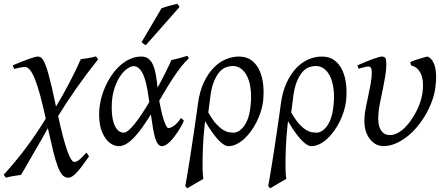

<svg xmlns="http://www.w3.org/2000/svg" viewBox="-58 -758 2375 1022"><path d="M416 74.2Q394 106 377.7 127.4Q361.3 148.9 348.1 162.6Q335 176.3 324.7 182.1Q314.5 188 305.2 188Q287.1 188 273.9 173.3Q260.7 158.7 248.8 126.7Q236.8 94.7 224.6 44.7Q212.4 -5.4 196.8 -75.7Q183.6 -50.8 165.5 -19.5Q147.5 11.7 127.9 45.2Q108.4 78.6 89.4 111.8Q70.3 145 54.2 172.9Q35.6 175.3 13.4 179Q-8.8 182.6 -26.9 188L-38.1 171.9Q27.3 100.1 83.5 24.7Q139.6 -50.8 185.5 -126.5Q169.4 -201.2 155 -253.4Q140.6 -305.7 127.2 -338.6Q113.8 -371.6 100.6 -386.7Q87.4 -401.9 73.2 -401.9Q68.8 -401.9 59.8 -400.1Q50.8 -398.4 41 -396.5Q29.8 -394 17.1 -391.1L9.8 -410.2Q30.3 -418.9 51.5 -427.5Q72.8 -436 91.1 -442.6Q109.4 -449.2 123 -453.1Q136.7 -457 142.1 -457Q150.4 -457 157.5 -453.4Q164.6 -449.7 171.1 -439.5Q177.7 -429.2 184.8 -410.9Q191.9 -392.6 200.2 -362.8Q208.5 -333 218.3 -290.8Q228 -248.5 240.2 -190.9Q278.8 -254.9 312.7 -320.1Q346.7 -385.3 372.1 -442.9Q390.1 -445.3 412.6 -449Q435.1 -452.6 453.1 -458L463.9 -441.9Q405.8 -368.7 353 -294.4Q300.3 -220.2 251.5 -140.6Q265.1 -77.1 277.3 -31Q289.6 15.1 300.3 45.2Q311 75.2 320.3 89.6Q329.6 104 337.9 104Q350.1 104 365.5 91.1Q380.9 78.1 401.9 54.2Z M601.1 -51.8Q611.8 -51.8 627.2 -64.9Q642.6 -78.1 660.4 -100.6Q678.2 -123 697.8 -152.6Q717.3 -182.1 736.8 -214.8Q731.9 -250.5 725.8 -284.9Q719.7 -319.3 710.2 -346.2Q700.7 -373 686.8 -389.4Q672.9 -405.8 652.8 -405.8Q638.7 -405.8 618.7 -391.8Q598.6 -377.9 580.3 -350.3Q562 -322.8 549.3 -281.5Q536.6 -240.2 536.6 -185.1Q536.6 -121.6 554.2 -86.7Q571.8 -51.8 601.1 -51.8ZM946.8 -446.8Q926.8 -429.2 907.2 -404.1Q887.7 -378.9 867.9 -349.6Q848.1 -320.3 828.6 -287.6Q809.1 -254.9 789.6 -221.7Q793.9 -196.8 799.8 -170.9Q805.7 -145 812.3 -124Q818.8 -103 825.7 -89.6Q832.5 -76.2 837.9 -76.2Q845.7 -76.2 855.2 -80.8Q864.7 -85.4 874 -93.3Q883.3 -101.1 891.4 -110.6Q899.4 -120.1 904.8 -129.9Q911.1 -126 914.1 -122.6Q917 -119.1 920.9 -115.2Q915.5 -102.5 907.5 -87.6Q899.4 -72.8 889.6 -57.9Q879.9 -43 868.9 -28.8Q857.9 -14.6 846.9 -3.9Q835.9 6.8 825 13.4Q814 20 804.7 20Q792.5 20 783.7 9.5Q774.9 -1 768.3 -22.2Q761.7 -43.5 756.3 -75.2Q751 -106.9 745.1 -148.9Q723.6 -114.3 702.1 -83.5Q680.7 -52.7 659.2 -29.8Q637.7 -6.8 616.5 6.6Q595.2 20 573.7 20Q557.6 20 539.3 10.7Q521 1.5 505.6 -18.8Q490.2 -39.1 480 -71Q469.7 -103 469.7 -148.9Q469.7 -184.1 477.5 -220.5Q485.4 -256.8 500 -291Q514.6 -325.2 534.9 -355.5Q555.2 -385.7 580.1 -408.2Q605 -430.7 633.8 -443.8Q662.6 -457 693.8 -457Q717.8 -457 732.9 -444.8Q748 -432.6 757.3 -410.9Q766.6 -389.2 771.7 -358.6Q776.9 -328.1 780.8 -291.5Q793.5 -314.5 804.7 -336.2Q815.9 -357.9 825.4 -377Q835 -396 842.3 -411.6Q849.6 -427.2 854 -438Q875 -442.4 896 -448.2Q917 -454.1 939.9 -460.9Q942.9 -455.6 944.1 -452.9Q945.3 -450.2 946.8 -446.8ZM718.8 -518.1Q711.4 -520.5 707.3 -523.4Q703.1 -526.4 695.8 -534.2L801.8 -713.9Q809.6 -716.8 820.3 -720.2Q831.1 -723.6 842.5 -726.8Q854 -730 865.5 -732.7Q877 -735.4 885.7 -737.8L897.9 -721.2Z M1050.8 -159.7Q1072.8 -120.1 1092.8 -98.4Q1112.8 -76.7 1130.4 -66.2Q1147.9 -55.7 1162.6 -53.7Q1177.2 -51.8 1187.5 -51.8Q1196.3 -51.8 1209 -57.9Q1221.7 -64 1234.6 -78.6Q1247.6 -93.3 1258.3 -118.2Q1269 -143.1 1273.9 -180.7Q1280.8 -230 1277.3 -271.5Q1273.9 -313 1261.5 -343Q1249 -373 1228.5 -389.9Q1208 -406.7 1181.2 -406.7Q1167 -406.7 1148.7 -401.4Q1130.4 -396 1112.5 -377.2Q1094.7 -358.4 1080.1 -322.3Q1065.4 -286.1 1059.1 -224.1ZM1342.3 -217.8Q1338.9 -191.4 1330.1 -163.6Q1321.3 -135.7 1308.1 -109.4Q1294.9 -83 1277.8 -59.6Q1260.7 -36.1 1241.2 -18.3Q1221.7 -0.5 1200.2 9.8Q1178.7 20 1156.7 20Q1147.5 20 1135.3 12.9Q1123 5.9 1107.7 -9.8Q1092.3 -25.4 1073.7 -50.8Q1055.2 -76.2 1033.7 -112.8Q1032.7 -106.4 1032 -98.6Q1031.2 -90.8 1030.3 -82Q1027.3 -57.6 1025.4 -29.5Q1023.4 -1.5 1022.2 27.1Q1021 55.7 1020.5 82.8Q1020 109.9 1020.3 132.3Q1020.5 154.8 1021.7 171.1Q1022.9 187.5 1024.9 193.8Q1015.6 199.2 1004.6 205.6Q993.7 211.9 982.2 218.5Q970.7 225.1 960 231.7Q949.2 238.3 939.9 244.1Q935.5 241.7 933.8 239.3Q932.1 236.8 928.2 232.4Q931.2 216.3 936.8 183.8Q942.4 151.4 949 109.9Q955.6 68.4 962.6 22Q969.7 -24.4 976.1 -68.1Q982.4 -111.8 987.8 -148.9Q993.2 -186 996.1 -209Q1004.9 -272.5 1026.9 -319.1Q1048.8 -365.7 1078.4 -396.5Q1107.9 -427.2 1143.1 -442.1Q1178.2 -457 1213.9 -457Q1255.4 -457 1282.5 -435.8Q1309.6 -414.6 1324.5 -380.4Q1339.4 -346.2 1343.3 -303.5Q1347.2 -260.7 1342.3 -217.8Z M1492.2 -159.7Q1514.2 -120.1 1534.2 -98.4Q1554.2 -76.7 1571.8 -66.2Q1589.4 -55.7 1604 -53.7Q1618.7 -51.8 1628.9 -51.8Q1637.7 -51.8 1650.4 -57.9Q1663.1 -64 1676 -78.6Q1689 -93.3 1699.7 -118.2Q1710.4 -143.1 1715.3 -180.7Q1722.2 -230 1718.8 -271.5Q1715.3 -313 1702.9 -343Q1690.4 -373 1669.9 -389.9Q1649.4 -406.7 1622.6 -406.7Q1608.4 -406.7 1590.1 -401.4Q1571.8 -396 1554 -377.2Q1536.1 -358.4 1521.5 -322.3Q1506.8 -286.1 1500.5 -224.1ZM1783.7 -217.8Q1780.3 -191.4 1771.5 -163.6Q1762.7 -135.7 1749.5 -109.4Q1736.3 -83 1719.2 -59.6Q1702.1 -36.1 1682.6 -18.3Q1663.1 -0.5 1641.6 9.8Q1620.1 20 1598.1 20Q1588.9 20 1576.7 12.9Q1564.5 5.9 1549.1 -9.8Q1533.7 -25.4 1515.1 -50.8Q1496.6 -76.2 1475.1 -112.8Q1474.1 -106.4 1473.4 -98.6Q1472.7 -90.8 1471.7 -82Q1468.8 -57.6 1466.8 -29.5Q1464.8 -1.5 1463.6 27.1Q1462.4 55.7 1461.9 82.8Q1461.4 109.9 1461.7 132.3Q1461.9 154.8 1463.1 171.1Q1464.4 187.5 1466.3 193.8Q1457 199.2 1446 205.6Q1435.1 211.9 1423.6 218.5Q1412.1 225.1 1401.4 231.7Q1390.6 238.3 1381.3 244.1Q1377 241.7 1375.2 239.3Q1373.5 236.8 1369.6 232.4Q1372.6 216.3 1378.2 183.8Q1383.8 151.4 1390.4 109.9Q1397 68.4 1404.1 22Q1411.1 -24.4 1417.5 -68.1Q1423.8 -111.8 1429.2 -148.9Q1434.6 -186 1437.5 -209Q1446.3 -272.5 1468.3 -319.1Q1490.2 -365.7 1519.8 -396.5Q1549.3 -427.2 1584.5 -442.1Q1619.6 -457 1655.3 -457Q1696.8 -457 1723.9 -435.8Q1751 -414.6 1765.9 -380.4Q1780.8 -346.2 1784.7 -303.5Q1788.6 -260.7 1783.7 -217.8Z M2258.8 -287.1Q2253.9 -253.4 2240.7 -217.8Q2227.5 -182.1 2207.8 -147.9Q2188 -113.8 2162.6 -83.3Q2137.2 -52.7 2107.7 -29.8Q2078.1 -6.8 2045.9 6.6Q2013.7 20 1980.5 20Q1968.8 20 1951.4 13.7Q1934.1 7.3 1918 -9.3Q1901.9 -25.9 1890.9 -54.7Q1879.9 -83.5 1881.8 -127.9Q1882.8 -154.3 1889.2 -185.5Q1895.5 -216.8 1902.6 -249.5Q1909.7 -282.2 1915.3 -313.5Q1920.9 -344.7 1920.9 -371.1Q1920.9 -382.3 1919.4 -388.9Q1918 -395.5 1915.3 -398.7Q1912.6 -401.9 1908.9 -402.8Q1905.3 -403.8 1900.9 -403.8Q1896.5 -403.8 1888.2 -402.1Q1879.9 -400.4 1871.6 -397.9Q1861.8 -395.5 1850.6 -392.1L1844.7 -410.2Q1865.2 -419.4 1886 -428Q1906.7 -436.5 1924.3 -442.9Q1941.9 -449.2 1955.3 -453.1Q1968.8 -457 1974.6 -457Q1988.8 -457 1993.7 -447.8Q1998.5 -438.5 1998.5 -416Q1998.5 -388.2 1992.7 -353Q1986.8 -317.9 1979.5 -282Q1972.2 -246.1 1965.3 -212.9Q1958.5 -179.7 1956.5 -155.8Q1951.2 -97.2 1967.8 -68.1Q1984.4 -39.1 2017.6 -39.1Q2038.1 -39.1 2058.3 -49.8Q2078.6 -60.5 2096.7 -78.4Q2114.7 -96.2 2130.6 -119.1Q2146.5 -142.1 2158.9 -166.7Q2171.4 -191.4 2179.4 -215.8Q2187.5 -240.2 2190.4 -261.2Q2194.8 -290.5 2193.4 -315.4Q2191.9 -340.3 2184.6 -359.6Q2177.2 -378.9 2163.8 -391.8Q2150.4 -404.8 2130.4 -409.2L2125.5 -427.7Q2134.3 -431.6 2146.2 -435.8Q2158.2 -439.9 2170.9 -444.1Q2183.6 -448.2 2195.6 -451.4Q2207.5 -454.6 2216.8 -457Q2245.1 -447.3 2257.1 -403.3Q2269 -359.4 2258.8 -287.1Z"/></svg>

Font: Gentium Plus
Style: Italic
Weight: 400
Italic angle: -8°
Designer: J. Victor Gaultney, Annie Olsen, Iska Routamaa
Foundry: SIL International
Version: Version 1.510